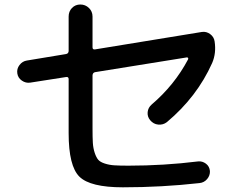

<svg xmlns="http://www.w3.org/2000/svg" viewBox="-20 -800 1040 840"><path d="M112.3 -438.5Q92.8 -435.5 75.7 -447.3Q58.6 -459 55.7 -479Q52.7 -499 65.4 -515.6Q78.1 -532.2 97.7 -535.2L268.6 -563.5Q279.3 -565.4 280.3 -576.2V-727.5Q280.3 -750 294.9 -765.1Q309.6 -780.3 331.5 -780.3Q353.5 -780.3 369.1 -765.1Q384.8 -750 384.8 -727.5V-592.8Q384.8 -582 396.5 -584L863.3 -660.2Q882.8 -663.1 899.4 -650.9Q916 -638.7 918.9 -619.1Q926.8 -567.4 908.2 -524.4Q841.8 -376 710 -265.6Q693.4 -252.9 672.4 -254.9Q651.4 -256.8 636.7 -274.4Q624 -290 626 -309.6Q627.9 -329.1 643.6 -342.8Q743.2 -427.7 802.7 -540Q804.7 -543 802.7 -546.4Q800.8 -549.8 796.9 -548.8L396.5 -484.4Q385.7 -482.4 384.8 -470.7V-238.3Q384.8 -198.2 386.2 -174.8Q387.7 -151.4 394.5 -130.9Q401.4 -110.4 410.2 -100.6Q418.9 -90.8 438.5 -84.5Q458 -78.1 480.5 -76.7Q502.9 -75.2 542 -75.2Q696.3 -75.2 846.7 -93.8Q865.2 -95.7 880.9 -84Q896.5 -72.3 898.4 -51.8Q899.4 -32.2 886.2 -16.6Q873 -1 852.5 1Q687.5 19.5 517.6 19.5Q375 19.5 327.6 -26.9Q280.3 -73.2 280.3 -217.8V-454.1Q280.3 -464.8 268.6 -462.9Z"/></svg>

Font: Rounded-X Mgen+ 1mn medium
Style: Regular
Weight: 500
Designer: [Source Han Sans]
Ryoko NISHIZUKA  (kana & ideographs); Paul D. Hunt (Latin, Greek & Cyrillic); Wenlong ZHANG  (bopomofo
Version: Version 1.059.20150602